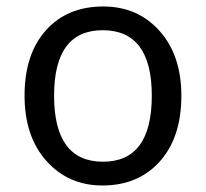

<svg xmlns="http://www.w3.org/2000/svg" viewBox="-20 -566 640 596"><path d="M297.9 9.8Q192.4 9.8 124.3 -66.2Q56.2 -142.1 56.2 -269Q56.2 -397.5 122.3 -471.7Q188.5 -545.9 300.8 -545.9Q407.2 -545.9 475.1 -470.2Q543 -394.5 543 -269Q543 -139.6 476.1 -64.9Q409.2 9.8 297.9 9.8ZM299.8 -64Q451.2 -64 451.2 -269Q451.2 -472.2 298.8 -472.2Q147.9 -472.2 147.9 -269Q147.9 -64 299.8 -64Z"/></svg>

Font: WenQuanYi Micro Hei Mono
Style: Regular
Weight: 400
Foundry: Ascender Corporation
Version: Version 0.2.0-beta